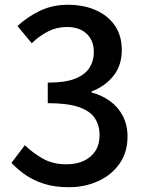

<svg xmlns="http://www.w3.org/2000/svg" viewBox="-20 -770 610 804"><path d="M268 14Q210 14 165.5 0Q121 -14 87 -37.5Q53 -61 28 -88L84 -162Q117 -130 159 -106Q201 -82 258 -82Q300 -82 331 -96.5Q362 -111 379.5 -138Q397 -165 397 -204Q397 -244 377.5 -274.5Q358 -305 310.5 -321.5Q263 -338 180 -338V-424Q253 -424 294.5 -440.5Q336 -457 354.5 -486Q373 -515 373 -552Q373 -600 343 -628.5Q313 -657 260 -657Q218 -657 181.5 -638.5Q145 -620 113 -589L53 -661Q97 -701 149 -725.5Q201 -750 264 -750Q330 -750 381 -727.5Q432 -705 461 -663Q490 -621 490 -560Q490 -497 455.5 -453Q421 -409 363 -387V-383Q405 -372 439.5 -347.5Q474 -323 494 -285Q514 -247 514 -198Q514 -132 480.5 -84.5Q447 -37 391 -11.5Q335 14 268 14Z"/></svg>

Font: Noto Sans JP Thin Medium
Style: Regular
Weight: 500
Version: Version 2.004-H2;hotconv 1.0.118;makeotfexe 2.5.65603